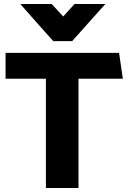

<svg xmlns="http://www.w3.org/2000/svg" viewBox="-20 -946 646 966"><path d="M82 -926H240L298 -863Q312 -879 326.5 -894.5Q341 -910 355 -926H510L343 -739H248Q207 -785 165 -832Q123 -879 82 -926ZM8 -680H579Q584 -647 588.5 -615Q593 -583 598 -550H375V0H211V-550H8Z"/></svg>

Font: Palanquin Dark SemiBold
Style: Regular
Weight: 600
Designer: Pria Ravichandran
Version: Version 1.001